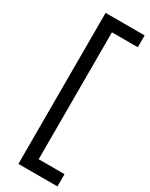

<svg xmlns="http://www.w3.org/2000/svg" viewBox="-229 -752 768 980"><g transform="rotate(30 155.0 -262.0)"><path d="M307.1 -637.2V-707H77.1V183.1H307.1V110.8H154.8V-637.2Z"/></g></svg>

Font: FAU Chimera
Style: Regular
Weight: 400
Version: Version 1.002;hotconv 1.0.117;makeotfexe 2.5.65602